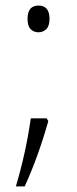

<svg xmlns="http://www.w3.org/2000/svg" viewBox="-20 -542 278 691"><path d="M79.1 -474.1Q79.1 -522 118.7 -522Q158.2 -522 158.2 -474.1Q158.2 -448.2 146.5 -437Q134.8 -425.8 118.2 -425.8Q101.6 -425.8 90.3 -437Q79.1 -448.2 79.1 -474.1ZM37.1 128.9Q73.7 5.9 90.8 -116.2H147.9L153.8 -106Q117.2 23.4 68.8 128.9Z"/></svg>

Font: OpenSans-Light
Style: Regular
Weight: 300
Foundry: Ascender Corporation
Version: Version 1.10